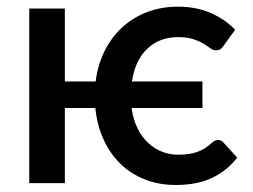

<svg xmlns="http://www.w3.org/2000/svg" viewBox="-20 -535 738 561"><path d="M617.5 -126C611.8 -126 606.2 -123.7 600.5 -119C593.5 -112.3 586.4 -106.8 579.3 -102.2C572.1 -97.8 564.6 -94.1 556.8 -91.2C548.9 -88.4 540.5 -86.3 531.5 -85C522.5 -83.7 512.3 -83 501 -83C484 -83 467.9 -86 452.8 -92C437.6 -98 423.9 -106.8 411.8 -118.5C399.6 -130.2 389.4 -144.4 381.3 -161.2C373.1 -178.1 367.5 -197.5 364.5 -219.5H571.5V-297H365.5C371.8 -338.7 386.9 -370.7 410.8 -393C434.6 -415.3 464.2 -426.5 499.5 -426.5C517.8 -426.5 533 -424.5 545 -420.5C557 -416.5 566.9 -412.1 574.8 -407.2C582.6 -402.4 589.2 -398 594.5 -394C599.8 -390 605.3 -388 611 -388C616.7 -388 621.1 -389.2 624.3 -391.5C627.4 -393.8 630 -396.5 632 -399.5L667 -448C648 -468 624.5 -484.2 596.5 -496.7C568.5 -509.2 536.3 -515.5 500 -515.5C467.3 -515.5 437.3 -510.2 409.8 -499.7C382.3 -489.2 358 -474.3 337 -455C316 -435.7 298.8 -412.6 285.5 -385.7C272.2 -358.9 263.5 -329.3 259.5 -297H169.5V-510H65.5V0H169.5V-219.5H258.5C261.8 -186.5 269.7 -156.2 282 -128.7C294.3 -101.2 310.6 -77.5 330.8 -57.5C350.9 -37.5 374.8 -22 402.3 -11C429.8 0 460.3 5.5 494 5.5C534.7 5.5 569.7 -1.3 599 -15C628.3 -28.7 653 -48.5 673 -74.5L632 -119.5C628 -123.8 623.2 -126 617.5 -126Z"/></svg>

Font: Lato Semibold
Style: Regular
Weight: 600
Designer: Lukasz Dziedzic
Foundry: tyPoland Lukasz Dziedzic
Version: Version 2.006; 2014-01-15